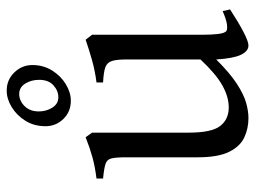

<svg xmlns="http://www.w3.org/2000/svg" viewBox="-114 -629 758 570"><g transform="rotate(-90 265.0 -344.0)"><path d="M199.2 14.6Q168.9 14.6 142.3 2.4Q115.7 -9.8 99.4 -42.5Q83 -75.2 83 -136.2V-347.2Q83 -378.4 79.8 -391.8Q76.7 -405.3 63.5 -409.7Q50.3 -414.1 20 -417V-436.5Q55.2 -440.9 82.8 -448.5Q110.4 -456.1 142.6 -468.8L156.2 -449.7V-163.1Q156.2 -94.7 176 -69.3Q195.8 -43.9 231 -43.9Q262.7 -43.9 296.6 -63Q330.6 -82 373.5 -127.9V-347.2Q373.5 -376.5 368.9 -390.9Q364.3 -405.3 349.9 -410.4Q335.4 -415.5 305.2 -417V-436.5Q340.3 -440.9 372.8 -450.2Q405.3 -459.5 432.1 -468.8L446.8 -449.7V-124Q446.8 -94.2 449.2 -75Q451.7 -55.7 458 -50.8Q463.9 -47.4 478 -49.3Q492.2 -51.3 517.1 -62L522 -40Q486.3 -16.6 456.8 -1Q427.2 14.6 415 14.6Q397.9 14.6 387.2 -8.1Q376.5 -30.8 373.5 -81.1Q333 -40.5 301.5 -20Q270 0.5 245.1 7.6Q220.2 14.6 199.2 14.6ZM251 -512.7Q218.3 -512.7 196.8 -534.9Q175.3 -557.1 175.3 -587.9Q175.3 -621.6 191.4 -647.5Q207.5 -673.3 231.9 -688.2Q256.3 -703.1 281.2 -703.1Q313 -703.1 335 -680.4Q356.9 -657.7 356.9 -627Q356.9 -594.2 340.8 -568.4Q324.7 -542.5 300 -527.6Q275.4 -512.7 251 -512.7ZM261.2 -549.8Q280.8 -549.8 296.9 -564.5Q313 -579.1 313 -606.9Q313 -630.4 301.8 -648.2Q290.5 -666 271 -666Q251 -666 235.1 -650.1Q219.2 -634.3 219.2 -607.9Q219.2 -585.4 230.5 -567.6Q241.7 -549.8 261.2 -549.8Z"/></g></svg>

Font: David Libre
Style: Regular
Weight: 400
Designer: Ismar David, J. Victor Gaultney, Annie Olsen and Meir Sadan
Foundry: Monotype Imaging Inc. & SIL International
Version: Version 1.100; ttfautohint (v1.8.4.7-5d5b)